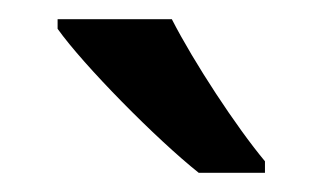

<svg xmlns="http://www.w3.org/2000/svg" viewBox="-20 -786 336 200"><path d="M159 -766H40V-756C67 -718 143 -641 187 -606H256V-618C226 -654 182 -721 159 -766Z"/></svg>

Font: Noto Sans Myanmar SemiCondensed Medium
Style: Regular
Weight: 500
Width: 4
Designer: Monotype Design Team
Foundry: Monotype Imaging Inc.
Version: Version 2.107